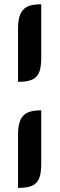

<svg xmlns="http://www.w3.org/2000/svg" viewBox="-20 -724 287 914"><path d="M176.3 -448.7Q176.3 -417 171.1 -395Q166 -373 153.6 -359.6Q141.1 -346.2 119.9 -340.3Q98.6 -334.5 65.9 -334.5V-586.4Q65.9 -619.1 71.8 -641.6Q77.6 -664.1 90.6 -678Q103.5 -691.9 124.5 -697.8Q145.5 -703.6 176.3 -703.6ZM176.3 56.2Q176.3 87.9 171.1 109.9Q166 131.8 153.6 145.3Q141.1 158.7 119.9 164.6Q98.6 170.4 65.9 170.4V-81.5Q65.9 -114.3 71.8 -136.7Q77.6 -159.2 90.6 -173.1Q103.5 -187 124.5 -192.9Q145.5 -198.7 176.3 -198.7Z"/></svg>

Font: Unique
Style: Regular
Weight: 400
Designer: Anna Pocius (aka Artmaker)
Foundry: Anna Pocius
Version: Version 1.000 2013 initial release